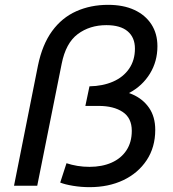

<svg xmlns="http://www.w3.org/2000/svg" viewBox="-20 -768 715 794"><path d="M350 6Q316 6 282.5 0.5Q249 -5 229 -13L255 -93Q276 -86 300 -82Q324 -78 350 -78Q402 -78 441.5 -95.5Q481 -113 503 -146.5Q525 -180 525 -227Q525 -280 487.5 -305Q450 -330 388 -330H333L350 -411Q405 -412 447.5 -430.5Q490 -449 514 -484Q538 -519 538 -567Q538 -613 508 -638.5Q478 -664 420 -664Q351 -664 301.5 -627Q252 -590 235 -504L134 0H38L137 -497Q155 -584 195.5 -639.5Q236 -695 295.5 -721.5Q355 -748 427 -748Q490 -748 535.5 -727Q581 -706 606 -667.5Q631 -629 631 -577Q631 -514 600 -463.5Q569 -413 515 -384Q461 -355 392 -355L425 -397Q483 -397 527 -378Q571 -359 596.5 -322Q622 -285 622 -231Q622 -159 586.5 -105.5Q551 -52 490 -23Q429 6 350 6Z"/></svg>

Font: MOST Montserrat Medium
Style: Italic
Weight: 500
Italic angle: -11.3°
Designer: Julieta Ulanovsky
Foundry: Julieta Ulanovsky
Version: Version 8.000;March 11, 2024;FontCreator 15.0.0.2926 64-bit